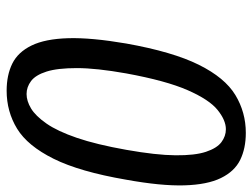

<svg xmlns="http://www.w3.org/2000/svg" viewBox="-111 -639 760 578"><g transform="rotate(90 269.0 -350.0)"><path d="M253 10Q206 10 171.5 -7Q137 -24 117 -65Q97 -106 95 -175.5Q93 -245 111 -350Q136 -490 175 -568.5Q214 -647 266 -678.5Q318 -710 380 -710Q427 -710 461.5 -693Q496 -676 516 -635Q536 -594 538 -524.5Q540 -455 521 -350Q497 -210 458 -131.5Q419 -53 367.5 -21.5Q316 10 253 10ZM263 -50Q284 -50 306.5 -63.5Q329 -77 352 -110Q375 -143 395 -201.5Q415 -260 431 -350Q447 -440 447.5 -498.5Q448 -557 437 -590Q426 -623 408 -636.5Q390 -650 369 -650Q342 -650 311 -625Q280 -600 251.5 -535Q223 -470 201 -350Q185 -260 185 -201.5Q185 -143 195.5 -110Q206 -77 224 -63.5Q242 -50 263 -50Z"/></g></svg>

Font: Cuprum
Style: Italic
Weight: 400
Italic angle: -10°
Designer: Jovanny Lemonad
Foundry: Jovanny Lemonad
Version: Version 3.000